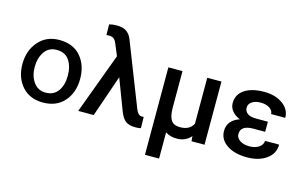

<svg xmlns="http://www.w3.org/2000/svg" viewBox="-109 -1048 2472 1551"><g transform="rotate(15 1127.0 -272.5)"><path d="M280.8 8.8Q393.6 8.8 458.3 -65.2Q522.9 -139.2 522.9 -253.2Q522.9 -367.2 460 -440.7Q397 -514.2 280.8 -514.2Q172.9 -514.2 106.9 -438.5Q41 -362.8 41 -249Q41 -137.2 105 -64.2Q168.9 8.8 280.8 8.8ZM279.8 -431.2Q351.6 -431.2 385.7 -380.6Q419.9 -330.1 419.9 -251Q419.9 -173.8 384.3 -124Q348.6 -74.2 280.8 -74.2Q216.8 -74.2 179.9 -125.5Q143.1 -176.8 143.1 -252Q143.1 -328.1 179 -379.6Q214.8 -431.2 279.8 -431.2Z M697.8 -747.6Q663.6 -747.6 634.8 -739.7L636.2 -650.9L649.4 -651.9H666Q701.7 -650.4 718.3 -613.8L762.7 -507.3L574.7 0H704.1L824.2 -348.1L922.9 -88.4Q943.8 -34.2 972.4 -12.7Q1001 8.8 1054.2 8.8Q1079.6 8.8 1100.1 3.9L1098.1 -89.8L1089.8 -89.4L1074.2 -89.8Q1050.3 -93.3 1032.7 -135.3L824.2 -667Q809.1 -706.1 779.8 -726.8Q750.5 -747.6 697.8 -747.6Z M1305.2 -528.3H1187V203.1H1305.2V-16.6Q1342.8 10.3 1401.9 10.3Q1473.6 10.3 1518.6 -42L1522 0H1630.9V-528.3H1512.2V-144.5Q1483.4 -85.4 1401.4 -85.4Q1349.6 -85.4 1327.9 -117.2Q1306.2 -148.9 1305.2 -217.8Z M1753.9 -149.4Q1753.9 -77.1 1818.4 -33.7Q1882.8 9.8 1986.8 9.8Q2085.9 9.8 2149.4 -35.6Q2212.9 -81.1 2212.9 -156.7H2094.7Q2094.7 -124.5 2063 -102.8Q2031.2 -81.1 1983.4 -81.1Q1933.6 -81.1 1903.1 -102.3Q1872.6 -123.5 1872.6 -154.3Q1872.6 -226.1 1975.1 -227.5H2077.1V-312H1980Q1928.7 -312 1905.3 -330.3Q1881.8 -348.6 1881.8 -377.9Q1881.8 -408.7 1909.7 -427.5Q1937.5 -446.3 1983.4 -446.3Q2026.9 -446.3 2056.6 -427Q2086.4 -407.7 2086.4 -378.4H2204.6Q2204.6 -449.2 2142.3 -493.4Q2080.1 -537.6 1986.8 -537.6Q1884.3 -537.6 1823.7 -497.3Q1763.2 -457 1763.2 -383.8Q1763.2 -348.6 1786.9 -319.1Q1810.5 -289.6 1853 -272Q1805.2 -256.3 1779.5 -225.3Q1753.9 -194.3 1753.9 -149.4Z"/></g></svg>

Font: FAU Chimera Medium
Style: Regular
Weight: 500
Version: Version 1.002;hotconv 1.0.117;makeotfexe 2.5.65602